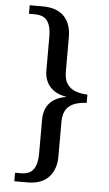

<svg xmlns="http://www.w3.org/2000/svg" viewBox="-60 -799 547 965"><g transform="rotate(5 214.0 -316.0)"><path d="M50 128V85H80Q124 85 143 58Q162 31 162 -20V-193Q162 -243 189 -275Q216 -307 273 -317V-318Q218 -327 190 -359.5Q162 -392 162 -441V-612Q162 -664 143 -690.5Q124 -717 80 -717H50V-760H116Q187 -760 223.5 -722.5Q260 -685 260 -617V-443Q260 -403 276 -380.5Q292 -358 318.5 -348.5Q345 -339 378 -338V-296Q345 -295 318.5 -285.5Q292 -276 276 -253.5Q260 -231 260 -190V-16Q260 50 223.5 89Q187 128 116 128Z"/></g></svg>

Font: Noto Serif Yezidi
Style: Regular
Weight: 400
Designer: Dalton Maag Ltd
Foundry: Dalton Maag Ltd
Version: Version 1.001; ttfautohint (v1.8.4.7-5d5b)